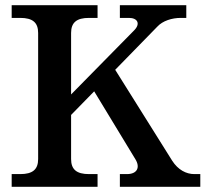

<svg xmlns="http://www.w3.org/2000/svg" viewBox="-20 -720 813 740"><path d="M254 -107V-277L343 -368L502 -106C521 -75 509 -49 469 -49H442V0H752V-49H729C697 -49 666 -66 644 -100L424 -451L586 -617C607 -640 643 -651 677 -651H698V-700H442V-651H477C510 -651 522 -629 498 -604L254 -356V-593C254 -633 275 -651 323 -651H356V-700H25V-651H58C106 -651 127 -633 127 -593V-107C127 -67 106 -49 58 -49H25V0H356V-49H323C275 -49 254 -67 254 -107Z"/></svg>

Font: LT Superior Serif Semibold
Style: Regular
Weight: 600
Designer: Daniel Lyons
Foundry: LyonsType
Version: Version 2.120;FEAKit 1.0